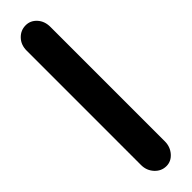

<svg xmlns="http://www.w3.org/2000/svg" viewBox="8 -189 400 400"><g transform="rotate(45 207.5 11.0)"><path d="M39 46Q22 46 11 35.5Q0 25 0 10Q0 -4 11 -14Q22 -24 39 -24H376Q392 -24 403.5 -14Q415 -4 415 10Q415 25 403.5 35.5Q392 46 376 46Z"/></g></svg>

Font: VDS Compensated
Style: Light
Weight: 300
Designer: artmaker
Foundry: artmaker
Version: Version 1.000 2012 initial release